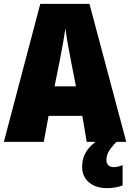

<svg xmlns="http://www.w3.org/2000/svg" viewBox="-20 -736 675 996"><path d="M569 131Q594 131 616 120V226Q578 240 536 240Q477 240 441.5 210Q406 180 406 128Q406 94 420.5 63Q435 32 475 0H430L407 -135H232L207 0H0L189 -716H444L635 0H584Q554 31 543 51.5Q532 72 532 94Q532 111 542 121Q552 131 569 131ZM374 -288 347 -426Q326 -533 319 -588Q313 -540 291 -427L263 -288Z"/></svg>

Font: Noto Sans Display Black Narrow
Style: Regular
Weight: 900
Width: 4
Designer: Monotype Design team
Foundry: Monotype Imaging Inc.
Version: Version 1.000